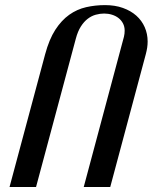

<svg xmlns="http://www.w3.org/2000/svg" viewBox="-20 -747 612 767"><path d="M18.1 0 160.2 -529.8Q176.3 -589.8 200.9 -627.9Q225.6 -666 256.6 -688Q287.6 -710 324 -718.3Q360.4 -726.6 399.4 -726.6Q439.5 -726.6 470.9 -715.3Q502.4 -704.1 524.4 -684.6Q546.4 -665 558.1 -638.4Q569.8 -611.8 569.8 -581.1Q569.8 -568.8 567.9 -556.2Q565.9 -543.5 562.5 -530.8L420.4 0H314.5L475.1 -600.1Q476.6 -606 477.3 -612.5Q478 -619.1 478 -624.5Q478 -640.6 471.4 -653.3Q464.8 -666 453.6 -674.8Q442.4 -683.6 427.5 -688.2Q412.6 -692.9 396 -692.9Q379.4 -692.9 362.5 -688.2Q345.7 -683.6 330.6 -672.1Q315.4 -660.6 303 -641.1Q290.5 -621.6 282.7 -591.8L124 0Z"/></svg>

Font: Arian Grqi
Style: Regular
Weight: 400
Designer: Ruben Hakobyan (Tarumian)
Foundry: Ruben Hakobyan (Tarumian)
Version: Version 1.003